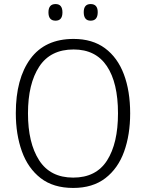

<svg xmlns="http://www.w3.org/2000/svg" viewBox="-20 -917 721 947"><path d="M622 -358Q622 -252 592 -169Q562 -86 499.5 -38Q437 10 341 10Q243 10 180.5 -38.5Q118 -87 88 -170.5Q58 -254 58 -359Q58 -529 130 -627Q202 -725 343 -725Q436 -725 498 -679Q560 -633 591 -550.5Q622 -468 622 -358ZM118 -358Q118 -212 173 -126.5Q228 -41 341 -41Q454 -41 508 -125.5Q562 -210 562 -358Q562 -509 507 -591Q452 -673 343 -673Q229 -673 173.5 -588.5Q118 -504 118 -358ZM219 -856Q219 -897 254 -897Q288 -897 288 -856Q288 -815 254 -815Q219 -815 219 -856ZM393 -857Q393 -897 427 -897Q462 -897 462 -857Q462 -815 427 -815Q393 -815 393 -857Z"/></svg>

Font: Noto Sans Gurmukhi UI SemiCondensed Light
Style: Regular
Weight: 300
Width: 4
Designer: Jelle Bosma - Monotype Design Team
Foundry: Monotype Imaging Inc.
Version: Version 2.004; ttfautohint (v1.8.4.7-5d5b)